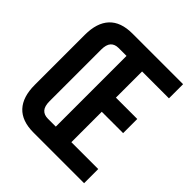

<svg xmlns="http://www.w3.org/2000/svg" viewBox="-191 -830 960 960"><g transform="rotate(45 288.5 -350.0)"><path d="M197 0Q115 0 74 -44Q33 -88 33 -173V-527Q33 -612 74 -656Q115 -700 197 -700H555V-600H365V-415H516V-315H365V-100H555V0ZM255 -100V-600H199Q172 -600 157.5 -584Q143 -568 143 -532V-168Q143 -132 157.5 -116Q172 -100 199 -100Z"/></g></svg>

Font: Booming Bebas 2
Style: Regular
Weight: 400
Designer: Ryoichi Tsunekawa
Foundry: Ryoichi Tsunekawa
Version: Version 2.000